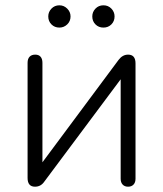

<svg xmlns="http://www.w3.org/2000/svg" viewBox="-20 -698 615 724"><path d="M84 -27V-461Q84 -476 91.5 -484Q99 -492 113 -492Q126 -492 133 -484Q140 -476 140 -461V-86L427 -472Q442 -492 463 -492Q491 -492 491 -459V-24Q491 -10 483.5 -2Q476 6 463 6Q450 6 442.5 -2Q435 -10 435 -24V-399L147 -13Q134 6 112 6Q84 6 84 -27ZM162 -636Q162 -653 174 -665.5Q186 -678 204 -678Q221 -678 233.5 -665.5Q246 -653 246 -636Q246 -618 233.5 -606Q221 -594 204 -594Q186 -594 174 -606Q162 -618 162 -636ZM328 -636Q328 -653 340 -665.5Q352 -678 370 -678Q388 -678 400 -665.5Q412 -653 412 -636Q412 -618 400 -606Q388 -594 370 -594Q352 -594 340 -606Q328 -618 328 -636Z"/></svg>

Font: SN Pro Light
Style: Regular
Weight: 300
Designer: Tobias Whetton
Foundry: Supernotes
Version: Version 1.002